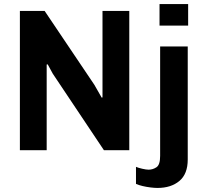

<svg xmlns="http://www.w3.org/2000/svg" viewBox="-20 -740 1017 946"><path d="M78 0V-686H200L445 -322L481 -259L485 -260V-686H617V0H492L240 -377L215 -423L210 -422V0ZM756 186Q741 186 721 183.5Q701 181 682 176.5Q663 172 650 166V82Q661 87 681 91.5Q701 96 712 96Q733 96 751 84Q769 72 769 28V-511H905V46Q905 117 864 151.5Q823 186 756 186ZM766 -614V-720H907V-614Z"/></svg>

Font: Chivo SemiBold
Style: Regular
Weight: 600
Designer: Hector Gatti
Foundry: Omnibus-Type
Version: Version 2.002